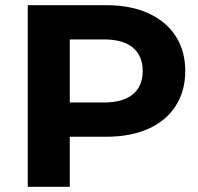

<svg xmlns="http://www.w3.org/2000/svg" viewBox="-20 -720 764 740"><path d="M694 -446Q694 -369 657 -311.5Q620 -254 551.5 -223.5Q483 -193 390 -193H249V0H87V-700H390Q483 -700 551.5 -669Q620 -638 657 -581Q694 -524 694 -446ZM530 -446Q530 -505 492 -536.5Q454 -568 381 -568H249V-325H381Q454 -325 492 -356.5Q530 -388 530 -446Z"/></svg>

Font: APTA Sans Regular
Style: Bold Italic
Weight: 700
Version: Version 7.200